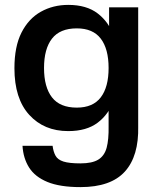

<svg xmlns="http://www.w3.org/2000/svg" viewBox="-20 -545 656 785"><path d="M259 -9Q160 -9 99.5 -75.5Q39 -142 39 -266Q39 -355 68 -412Q97 -469 147 -497Q197 -525 259 -525Q334 -525 379.5 -490Q425 -455 446 -396.5Q467 -338 467 -266Q467 -195 446 -136.5Q425 -78 379.5 -43.5Q334 -9 259 -9ZM294 -105Q360 -105 392 -147Q424 -189 424 -267Q424 -345 392 -387Q360 -429 294 -429Q225 -429 192.5 -387Q160 -345 160 -267Q160 -189 192.5 -147Q225 -105 294 -105ZM426 -515H545V-19H424V-411L426 -418ZM545 -29Q548 93 490.5 156.5Q433 220 309 220Q225 220 174 199Q123 178 99 140Q75 102 72 51H195Q198 75 207 91.5Q216 108 239.5 115.5Q263 123 309 123Q357 123 382 107.5Q407 92 416 59Q425 26 424 -29Z"/></svg>

Font: 42dot Sans Light
Style: Bold
Weight: 700
Version: Version 1.000